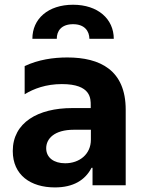

<svg xmlns="http://www.w3.org/2000/svg" viewBox="-20 -801 621 830"><path d="M120 -633.2H225.5C225.1 -665.8 244.3 -696.4 295.8 -696.4C346.2 -696.4 366.1 -666.2 366.5 -633.2H471.9C471.6 -719.1 403.4 -780.5 295.8 -780.5C187.5 -780.5 119.7 -719.1 120 -633.2ZM217.3 9.2C296.5 9.2 348 -22 375.7 -75.6H380V0H523.4V-326.7C523.4 -497.9 412.6 -552.6 271 -552.6C210.9 -552.6 145.6 -543.3 86.6 -515.3V-393.5C125.7 -417.6 179 -437.5 247.5 -437.5C374.3 -437.5 372.2 -373.9 372.2 -345.2V-333.8H291.9C144.5 -333.8 35.2 -271.3 35.2 -148.1C35.2 -44.4 112.2 9.2 217.3 9.2ZM261.7 -95.2C213.1 -95.2 179.7 -119.3 179.7 -160.2C179.7 -200.6 213.8 -240.1 299.4 -240.1H372.9V-197.1C372.9 -134.6 323.9 -95.2 261.7 -95.2Z"/></svg>

Font: TID UI
Style: Bold
Weight: 700
Designer: The TID Project Authors
Foundry: Bakken & Bæck
Version: Version 1.001;hotconv 1.0.109;makeotfexe 2.5.65596